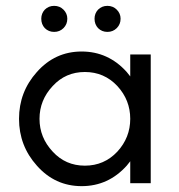

<svg xmlns="http://www.w3.org/2000/svg" viewBox="-20 -626 610 656"><path d="M381 -332Q336 -380 270 -380Q204 -380 160 -332Q115 -284 115 -220Q115 -156 160 -108Q204 -60 270 -60Q336 -60 381 -108Q425 -156 425 -220Q425 -284 381 -332ZM425 0V-75L413 -60Q350 10 259 10Q168 10 106 -60Q45 -128 45 -220Q45 -312 106 -380Q168 -450 259 -450Q350 -450 413 -380L425 -365V-440H495V0ZM392 -562Q392 -543 379 -530Q366 -517 347 -517Q328 -517 315 -530Q303 -543 303 -562Q303 -580 315 -593Q328 -606 347 -606Q366 -606 379 -593Q392 -580 392 -562ZM210 -562Q210 -543 197 -530Q184 -517 165 -517Q146 -517 133 -530Q121 -543 121 -562Q121 -580 133 -593Q146 -606 165 -606Q184 -606 197 -593Q210 -580 210 -562Z"/></svg>

Font: Glacial Indifference
Style: Regular
Weight: 400
Designer: Alfredo Marco Pradil
Version: Version 1.00